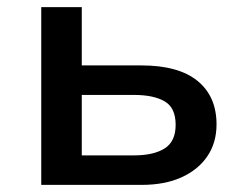

<svg xmlns="http://www.w3.org/2000/svg" viewBox="-20 -520 688 540"><path d="M96 0V-500H210V-336H378Q482 -336 535.5 -292.5Q589 -249 589 -170Q589 -119 563.5 -81Q538 -43 491 -21.5Q444 0 378 0ZM210 -83H357Q412 -83 443 -102.5Q474 -122 474 -169Q474 -217 443 -235Q412 -253 357 -253H210Z"/></svg>

Font: Nunito Sans 6pt SemiBold
Style: Regular
Weight: 600
Version: Version 3.101;gftools[0.9.27]